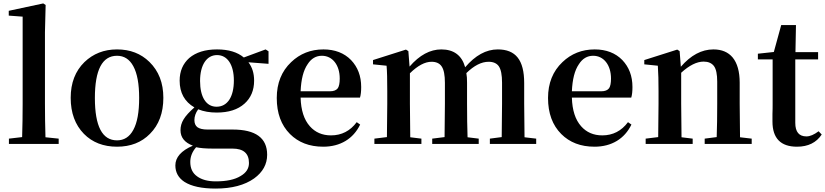

<svg xmlns="http://www.w3.org/2000/svg" viewBox="-20 -839 4810 1119"><path d="M322 0V-31L245 -39C243 -103 242 -168 242 -235V-651L246 -810L232 -819L31 -776V-748L112 -742V-235C112 -168 111 -103 109 -40L32 -31V0Z M469 -59C518 -9 583 16 662 16C741 16 805 -9 854 -59C906 -111 932 -181 932 -269C932 -356 905 -425 851 -478C801 -527 738 -551 662 -551C586 -551 523 -526 472 -477C419 -425 392 -356 392 -269C392 -181 418 -111 469 -59ZM662 -21C576 -21 533 -103 533 -268C533 -432 576 -514 662 -514C703 -514 735 -494 757 -453C780 -411 791 -349 791 -268C791 -186 780 -124 757 -82C735 -41 703 -21 662 -21Z M1237 260C1331 260 1406 240 1461 201C1512 164 1537 118 1537 63C1537 -35 1470 -84 1336 -84H1189C1162 -84 1142 -89 1130 -98C1119 -107 1113 -120 1113 -139C1113 -160 1120 -181 1135 -202C1167 -189 1203 -183 1243 -183C1312 -183 1366 -200 1405 -235C1442 -268 1461 -313 1461 -369C1461 -412 1450 -447 1428 -476L1545 -467V-540L1528 -551L1401 -504C1364 -535 1312 -551 1245 -551C1176 -551 1122 -534 1083 -501C1046 -468 1027 -424 1027 -369C1027 -298 1056 -246 1113 -213C1054 -161 1032 -125 1032 -80C1032 -38 1056 -8 1104 10C1036 39 1002 78 1002 125C1002 166 1020 198 1055 221C1096 247 1156 260 1237 260ZM1237 218C1191 218 1155 208 1129 189C1102 170 1089 142 1089 105C1089 74 1100 46 1123 19C1145 24 1177 27 1219 27H1335C1399 27 1431 55 1431 111C1431 143 1415 168 1382 187C1348 208 1300 218 1237 218ZM1242 -217C1181 -217 1146 -274 1146 -367C1146 -460 1184 -518 1245 -518C1306 -518 1343 -461 1343 -370C1343 -275 1306 -217 1242 -217Z M1864 16C1963 16 2039 -30 2079 -113L2059 -127C2021 -76 1971 -50 1909 -50C1858 -50 1817 -68 1786 -103C1752 -141 1734 -197 1732 -270H2078C2083 -286 2085 -307 2085 -332C2085 -396 2065 -448 2026 -489C1986 -530 1932 -551 1865 -551C1791 -551 1728 -526 1677 -477C1621 -424 1593 -354 1593 -268C1593 -179 1619 -109 1670 -58C1719 -9 1783 16 1864 16ZM1732 -307C1735 -376 1748 -429 1773 -465C1794 -498 1822 -514 1856 -514C1917 -514 1960 -461 1960 -381C1960 -354 1956 -336 1949 -325C1940 -313 1925 -307 1903 -307Z M2436 0V-31L2371 -39C2370 -115 2369 -180 2369 -235V-412C2415 -457 2457 -479 2495 -479C2522 -479 2542 -470 2554 -452C2567 -433 2573 -401 2573 -356V-235C2573 -181 2572 -116 2571 -40L2499 -31V0H2770V-31L2705 -39C2703 -96 2702 -162 2702 -235V-357C2702 -379 2701 -398 2698 -413C2743 -457 2786 -479 2828 -479C2855 -479 2875 -470 2887 -453C2900 -434 2906 -402 2906 -357V-235C2906 -181 2905 -116 2904 -40L2835 -31V0H3105V-31L3037 -39C3036 -115 3035 -180 3035 -235V-355C3035 -490 2985 -551 2881 -551C2813 -551 2750 -516 2691 -447C2672 -516 2625 -551 2552 -551C2487 -551 2425 -518 2367 -451L2360 -541L2346 -550L2154 -489V-464L2233 -456C2236 -425 2237 -375 2237 -307V-235C2237 -181 2236 -116 2235 -40L2162 -31V0Z M3445 16C3544 16 3620 -30 3660 -113L3640 -127C3602 -76 3552 -50 3490 -50C3439 -50 3398 -68 3367 -103C3333 -141 3315 -197 3313 -270H3659C3664 -286 3666 -307 3666 -332C3666 -396 3646 -448 3607 -489C3567 -530 3513 -551 3446 -551C3372 -551 3309 -526 3258 -477C3202 -424 3174 -354 3174 -268C3174 -179 3200 -109 3251 -58C3300 -9 3364 16 3445 16ZM3313 -307C3316 -376 3329 -429 3354 -465C3375 -498 3403 -514 3437 -514C3498 -514 3541 -461 3541 -381C3541 -354 3537 -336 3530 -325C3521 -313 3506 -307 3484 -307Z M4017 0V-31L3952 -39C3951 -115 3950 -180 3950 -235V-415C3997 -458 4041 -480 4081 -480C4108 -480 4128 -471 4141 -454C4154 -436 4160 -406 4160 -363V-235C4160 -161 4159 -96 4157 -40L4087 -31V0H4361V-31L4293 -39C4292 -115 4291 -180 4291 -235V-357C4291 -422 4277 -471 4250 -504C4224 -535 4187 -551 4138 -551C4069 -551 4006 -517 3948 -450L3941 -541L3927 -550L3735 -489V-464L3814 -456C3817 -413 3818 -364 3818 -307V-235C3818 -181 3817 -116 3816 -40L3743 -31V0Z M4625 16C4690 16 4738 -8 4769 -55L4751 -74C4724 -54 4701 -44 4680 -44C4637 -44 4615 -70 4615 -123V-493H4748V-535H4616L4619 -693H4533L4490 -536L4397 -526V-493H4483V-231C4483 -217 4483 -198 4482 -175C4482 -156 4482 -141 4482 -131C4482 -33 4530 16 4625 16Z"/></svg>

Font: AllPunType Bold
Style: Regular
Weight: 700
Version: 1.0